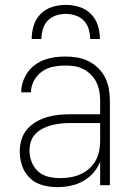

<svg xmlns="http://www.w3.org/2000/svg" viewBox="-20 -760 540 788"><path d="M214 8Q184 8 154.5 0Q125 -8 103 -29Q81 -50 71 -79Q61 -108 61 -138Q61 -163 68 -186.5Q75 -210 90.5 -228.5Q106 -247 127.5 -259.5Q149 -272 172 -279Q195 -286 219.5 -288.5Q244 -291 268 -291H391V-348Q391 -367 387.5 -386Q384 -405 375.5 -422.5Q367 -440 353.5 -453.5Q340 -467 323 -476Q306 -485 287 -488Q268 -491 248 -491Q223 -491 198 -486Q173 -481 152.5 -466.5Q132 -452 119.5 -429Q107 -406 107 -381H67Q67 -403 74 -424Q81 -445 93.5 -463Q106 -481 124 -494Q142 -507 162.5 -514.5Q183 -522 204.5 -525Q226 -528 248 -528Q273 -528 297 -524Q321 -520 343 -509Q365 -498 382.5 -481Q400 -464 411 -442.5Q422 -421 426.5 -396.5Q431 -372 431 -348V0H391V-96Q381 -71 362.5 -50Q344 -29 320 -16Q296 -3 269 2.5Q242 8 214 8ZM227 -29Q248 -29 269 -32.5Q290 -36 309.5 -44.5Q329 -53 345 -67Q361 -81 371.5 -99Q382 -117 386.5 -138Q391 -159 391 -180V-255H268Q249 -255 230 -253Q211 -251 193 -246.5Q175 -242 157.5 -233.5Q140 -225 126.5 -211.5Q113 -198 107 -179.5Q101 -161 101 -142Q101 -118 110 -95Q119 -72 137 -56Q155 -40 179 -34.5Q203 -29 227 -29ZM110 -600Q110 -628 118.5 -655.5Q127 -683 147 -703Q167 -723 194.5 -731.5Q222 -740 250 -740Q278 -740 305.5 -731.5Q333 -723 353 -703Q373 -683 381.5 -655.5Q390 -628 390 -600H350Q350 -620 344 -640.5Q338 -661 324 -675.5Q310 -690 290 -696.5Q270 -703 250 -703Q230 -703 210 -696.5Q190 -690 176 -675.5Q162 -661 156 -640.5Q150 -620 150 -600Z"/></svg>

Font: Iosevka Curly Extralight
Style: Regular
Weight: 200
Monospace: yes
Designer: Belleve Invis
Foundry: Belleve Invis
Version: Version 22.1.2; ttfautohint (v1.8.4)